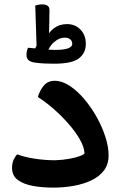

<svg xmlns="http://www.w3.org/2000/svg" viewBox="-20 -857 569 877"><path d="M223 0Q175 0 132 -7.5Q89 -15 62 -34.5Q35 -54 35 -90Q35 -112 42.5 -128Q50 -144 59 -152Q93 -139 139.5 -132Q186 -125 232 -125Q265 -126 295.5 -131.5Q326 -137 346 -144.5Q366 -152 366 -158Q364 -187 344 -221.5Q324 -256 293 -291.5Q262 -327 225.5 -359Q189 -391 153 -414Q162 -445 180.5 -466.5Q199 -488 230 -488Q263 -488 297.5 -465.5Q332 -443 364 -405.5Q396 -368 421 -323.5Q446 -279 461 -233Q476 -187 476 -147Q476 -106 454.5 -78Q433 -50 397 -33Q361 -16 316 -8Q271 0 223 0ZM173 -837Q188 -837 197 -831Q206 -825 206 -811Q206 -778 205 -748Q204 -726 204 -705Q212 -717 225 -727Q251 -747 286 -747Q323 -747 347.5 -722Q372 -697 372 -656Q372 -615 340.5 -590.5Q309 -566 227 -566Q207 -566 183 -567Q159 -568 134 -572Q118 -575 109.5 -583Q101 -591 101 -608Q101 -616 103 -624.5Q105 -633 108 -639Q118 -638 128 -637L141 -636L147 -648L141 -832Q150 -834 157.5 -835.5Q165 -837 173 -837ZM201 -630Q205 -630 208 -630Q221 -629 229 -629Q273 -629 291.5 -636.5Q310 -644 310 -656Q310 -670 300.5 -677.5Q291 -685 276 -685Q251 -685 230 -667Q212 -653 201 -630Z"/></svg>

Font: Baloo Bhaijaan 2 SemiBold
Style: Regular
Weight: 600
Designer: Sanskriti Dholi, Noopur Datye and Ek Type
Foundry: Ek Type
Version: Version 1.700